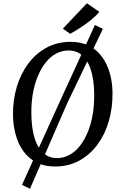

<svg xmlns="http://www.w3.org/2000/svg" viewBox="-20 -1009 742 1175"><path d="M316.5 10Q252 10 204 -14.5Q156 -39 124.2 -82.2Q92.5 -125.5 76.5 -182.5Q60.5 -239.5 59.5 -305Q58.5 -397.5 83 -478.5Q107.5 -559.5 154 -621.2Q200.5 -683 266 -718Q331.5 -753 412.5 -753Q478 -753 526 -728.2Q574 -703.5 605.2 -660Q636.5 -616.5 652.2 -560.2Q668 -504 668.5 -440.5Q669.5 -348.5 645.8 -267Q622 -185.5 575.8 -123.2Q529.5 -61 464 -25.5Q398.5 10 316.5 10ZM328.5 -41.5Q369.5 -41.5 405.2 -61Q441 -80.5 469 -116.2Q497 -152 517 -200.5Q537 -249 547 -307.2Q557 -365.5 556.5 -430.5Q556 -492.5 546 -542.2Q536 -592 516.8 -627.2Q497.5 -662.5 468.5 -681.2Q439.5 -700 400 -700Q359 -700 323.2 -680.8Q287.5 -661.5 259.5 -626.2Q231.5 -591 211.5 -542.8Q191.5 -494.5 181.2 -436.5Q171 -378.5 172 -314Q172.5 -251 182.5 -200.8Q192.5 -150.5 212.2 -115Q232 -79.5 260.8 -60.5Q289.5 -41.5 328.5 -41.5ZM114.5 122.5 352 -400.5 561 -856 609.5 -832 392.5 -379.5 163.5 146ZM409.5 -802 364.5 -833.5 512 -989 588 -936.5Q566.5 -910.5 533.8 -884.2Q501 -858 467.5 -836.8Q434 -815.5 409.5 -802Z"/></svg>

Font: Merriweather Light 18pt
Style: Italic
Weight: 400
Italic angle: -7.8°
Version: Version 2.101